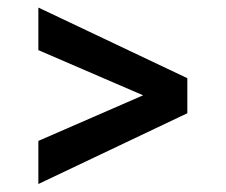

<svg xmlns="http://www.w3.org/2000/svg" viewBox="-20 -559 585 498"><path d="M79.5 -193.5 351.2 -311.8 79.5 -429V-539.4L465.9 -356.2V-265.3L79.5 -81.7Z"/></svg>

Font: Interface Medium
Style: Regular
Weight: 500
Designer: Rasmus Andersson
Foundry: rsms
Version: Version 1.8